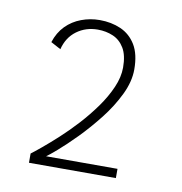

<svg xmlns="http://www.w3.org/2000/svg" viewBox="-57 -758 504 532"><g transform="rotate(10 195.0 -492.0)"><path d="M58 -280V-306Q67.5 -313 86.5 -328.8Q105.5 -344.5 129.5 -366.5Q153.5 -388.5 177.8 -415Q202 -441.5 222.8 -470.5Q243.5 -499.5 256.2 -528.8Q269 -558 269 -585Q269 -619.5 257 -639.5Q245 -659.5 225.2 -668Q205.5 -676.5 182 -676.5Q148.5 -676.5 123 -657.8Q97.5 -639 89 -605L61 -620Q70 -648 88.2 -666.5Q106.5 -685 131.2 -694.2Q156 -703.5 183 -703.5Q215.5 -703.5 242.2 -691.8Q269 -680 284.8 -654Q300.5 -628 300.5 -585Q300.5 -551 282.5 -513.8Q264.5 -476.5 237 -441.5Q209.5 -406.5 180.8 -377.2Q152 -348 130 -329Q108 -310 101.5 -306H302.5V-280Z"/></g></svg>

Font: Trispace Thin Thin
Style: Regular
Weight: 250
Version: Version 1.210